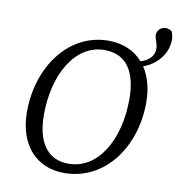

<svg xmlns="http://www.w3.org/2000/svg" viewBox="-88 -877 902 971"><g transform="rotate(10 363.0 -391.5)"><path d="M305 14C514 14 653 -179 653 -409C653 -577 560 -684 412 -684C208 -684 67 -491 67 -259C67 -90 161 14 305 14ZM319 -36C205 -36 154 -126 154 -258C154 -472 253 -634 400 -634C516 -634 566 -547 566 -410C566 -197 467 -36 319 -36ZM556 -576C648 -584 726 -655 726 -745C726 -759 723 -769 718 -785C706 -796 694 -797 684 -797C660 -797 641 -777 641 -754C641 -735 656 -714 656 -686C656 -643 622 -612 556 -602V-576Z"/></g></svg>

Font: Source Serif Variable
Style: Italic
Weight: 389
Italic angle: -12°
Designer: Frank Grießhammer
Foundry: Adobe Systems Incorporated
Version: Version 3.001;hotconv 1.0.111;makeotfexe 2.5.65597